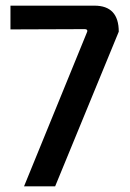

<svg xmlns="http://www.w3.org/2000/svg" viewBox="-20 -656 461 679"><path d="M175 3H65L286 -538Q294 -553 279 -553L17 -552V-636H314Q400 -636 400 -544Z"/></svg>

Font: Gemunu Libre SemiBold
Style: Regular
Weight: 600
Designer: Puspanada Ekanayake, Sola Matas, Pathum Egodawatta, Kosala Senevirathne
Foundry: mooniak
Version: Version 1.100